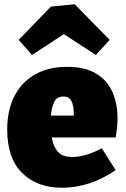

<svg xmlns="http://www.w3.org/2000/svg" viewBox="-20 -870 592 905"><path d="M273 15Q155 15 84.5 -54.5Q14 -124 14 -259Q14 -352 48.5 -418Q83 -484 146 -519.5Q209 -555 296 -555Q381 -555 433.5 -523Q486 -491 510 -436Q534 -381 534 -312Q534 -269 525 -222H224Q230 -182 251.5 -156Q273 -130 321 -130Q381 -130 460 -171L525 -68Q464 -26 400 -5.5Q336 15 273 15ZM279 -415Q247 -415 235 -388.5Q223 -362 220 -325H328Q328 -371 317 -393Q306 -415 279 -415ZM131 -611 68 -682 220 -839 332 -850 497 -682 432 -611 281 -709Z"/></svg>

Font: Bitter Black
Style: Regular
Weight: 900
Designer: Sol Matas, and Bitter project Authors
Foundry: Sol Matas
Version: Version 2.001